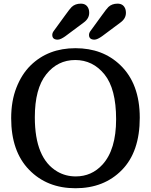

<svg xmlns="http://www.w3.org/2000/svg" viewBox="-20 -1001 811 1031"><path d="M40 0ZM40 -366.2Q40 -459 68.4 -531Q96.7 -603 144.5 -649.9Q238.8 -742.2 385.3 -742.2Q531.7 -742.2 626 -651.4Q730.5 -551.3 730.5 -368.7Q730.5 -186 634.5 -88.1Q538.6 9.8 385.3 9.8Q232.4 9.8 136.2 -89.4Q40 -188.5 40 -366.2ZM386.7 -53.7Q472.2 -53.7 530.3 -117.2Q603.5 -197.3 603.5 -360.8Q603.5 -524.4 541 -601.6Q478.5 -678.7 383.8 -678.7Q289.6 -678.7 228.3 -601.8Q167 -524.9 167 -371.1Q167 -149.9 288.1 -79.6Q332.5 -53.7 386.7 -53.7ZM530.3 -808.1Q502.9 -788.1 487.3 -788.1Q458 -788.1 458 -813.5Q458 -824.7 466.8 -835.9L526.9 -918.5Q552.7 -954.6 562 -963.4Q581.1 -981.4 611.3 -981.4Q643.1 -981.4 653.3 -952.1Q656.2 -943.4 656.2 -932.1Q656.2 -901.9 627.9 -880.9ZM333 -808.1Q305.7 -788.1 290 -788.1Q260.7 -788.1 260.7 -813.5Q260.7 -824.7 269.5 -835.9L329.6 -918.5Q355.5 -954.6 364.7 -963.4Q383.8 -981.4 414.1 -981.4Q445.8 -981.4 456.1 -952.1Q459 -943.4 459 -932.1Q459 -901.9 430.7 -880.9Z"/></svg>

Font: Arbutus Slab
Style: Regular
Weight: 400
Version: Version 1.002; ttfautohint (v0.92) -l 10 -r 16 -G 200 -x 7 -